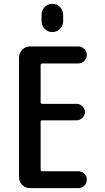

<svg xmlns="http://www.w3.org/2000/svg" viewBox="-20 -970 540 990"><path d="M194.3 -893.6Q194.3 -917 210.4 -933.6Q226.6 -950.2 250 -950.2Q273.4 -950.2 289.6 -933.6Q305.7 -917 305.7 -893.6V-861.3Q305.7 -837.9 289.6 -821.3Q273.4 -804.7 250 -804.7Q226.6 -804.7 210.4 -821.3Q194.3 -837.9 194.3 -861.3ZM133.8 0Q110.4 0 94.2 -17.1Q78.1 -34.2 78.1 -56.6V-672.9Q78.1 -696.3 94.7 -713.4Q111.3 -730.5 133.8 -730.5H383.8Q401.4 -730.5 414.6 -717.8Q427.7 -705.1 427.7 -687Q427.7 -668.9 415 -655.8Q402.3 -642.6 383.8 -642.6H198.2Q189.5 -642.6 189.5 -633.8V-443.4Q189.5 -435.5 198.2 -434.6H375Q391.6 -434.6 404.8 -421.9Q418 -409.2 418 -392.1Q418 -375 404.8 -362.3Q391.6 -349.6 375 -349.6H198.2Q189.5 -349.6 189.5 -341.8V-95.7Q189.5 -86.9 198.2 -86.9H383.8Q401.4 -86.9 414.6 -74.2Q427.7 -61.5 427.7 -43.9Q427.7 -26.4 415 -13.2Q402.3 0 383.8 0Z"/></svg>

Font: Rounded Mgen+ 1mn medium
Style: Regular
Weight: 500
Designer: [Source Han Sans]
Ryoko NISHIZUKA  (kana & ideographs); Paul D. Hunt (Latin, Greek & Cyrillic); Wenlong ZHANG  (bopomofo
Version: Version 1.059.20150602